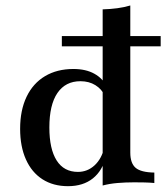

<svg xmlns="http://www.w3.org/2000/svg" viewBox="-20 -651 592 683"><path d="M221.8 11.3Q169.4 11.3 131 -13.3Q92.7 -37.9 72.2 -83.9Q51.6 -129.8 51.6 -192.7Q51.6 -258.9 74.6 -306.9Q97.6 -354.8 140.3 -380.2Q183.1 -405.6 241.1 -405.6Q285.5 -405.6 315.7 -388.7Q346 -371.8 358.1 -344.4L351.6 -312.1Q341.9 -333.9 319.4 -348Q296.8 -362.1 266.1 -362.1Q212.9 -362.1 184.3 -320.2Q155.6 -278.2 155.6 -197.6Q155.6 -121 181.5 -80.2Q207.3 -39.5 257.3 -39.5Q291.1 -39.5 316.5 -62.9Q341.9 -86.3 351.6 -128.2L356.5 -94.4Q345.2 -44.4 310.5 -16.5Q275.8 11.3 221.8 11.3ZM345.2 8.9V-617.7Q373.4 -618.5 397.6 -621.8Q421.8 -625 443.5 -631.5V-108.1Q443.5 -70.2 462.5 -54Q481.5 -37.9 529 -37.1V0Q512.1 -1.6 494.4 -2Q476.6 -2.4 457.3 -2.4Q426.6 -2.4 398 0Q369.4 2.4 345.2 8.9ZM200 -486.3V-522.6H551.6V-486.3Z"/></svg>

Font: Playfair 9pt SemiBold
Style: Regular
Weight: 600
Designer: Claus Eggers Sørensen
Foundry: Claus Eggers Sørensen
Version: Version 2.001;gftools[0.9.30]